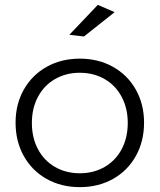

<svg xmlns="http://www.w3.org/2000/svg" viewBox="-20 -767 656 789"><path d="M382 -747 451 -717 325 -617 265 -624ZM572 -263Q572 -186 538 -125.5Q504 -65 444 -31.5Q384 2 308 2Q232 2 172 -31.5Q112 -65 78 -125.5Q44 -186 44 -263Q44 -339 78 -399Q112 -459 172 -492.5Q232 -526 308 -526Q384 -526 444 -492.5Q504 -459 538 -399Q572 -339 572 -263ZM111 -262Q111 -201 136 -154Q161 -107 206 -81Q251 -55 308 -55Q365 -55 410 -81Q455 -107 480 -154Q505 -201 505 -262Q505 -322 480 -369Q455 -416 410 -442Q365 -468 308 -468Q251 -468 206 -442Q161 -416 136 -369Q111 -322 111 -262Z"/></svg>

Font: TypoPRO Montserrat
Style: Regular
Weight: 300
Designer: Julieta Ulanovsky
Foundry: Julieta Ulanovsky
Version: Version 6.001